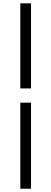

<svg xmlns="http://www.w3.org/2000/svg" viewBox="-20 -858 309 1157"><path d="M102.5 -325.2V-837.9H167V-325.2ZM102.5 279.3V-239.3H167V279.3Z"/></svg>

Font: Gen Shin Gothic Regular
Style: Regular
Weight: 400
Designer: [Source Han Sans]
Ryoko NISHIZUKA  (kana & ideographs); Paul D. Hunt (Latin, Greek & Cyrillic); Wenlong ZHANG  (bopomofo
Version: Version 1.002.20150607